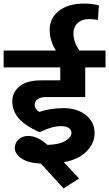

<svg xmlns="http://www.w3.org/2000/svg" viewBox="-35 -912 609 1073"><path d="M320.3 141.1 193.4 2.4Q120.1 -1.5 83.7 -27.6Q47.4 -53.7 47.4 -85Q47.4 -112.3 68.6 -132.3Q89.8 -152.3 122.1 -152.3Q174.8 -152.3 230.5 -102.1Q297.4 -104.5 330.8 -125Q364.3 -145.5 364.3 -169.4Q364.3 -187 348.6 -197Q333 -207 305.2 -207Q256.3 -207 189.9 -174.8H182.1Q103 -210.9 68.4 -252.2Q33.7 -293.5 33.7 -345.7Q33.7 -396 74 -429.4Q114.3 -462.9 194.8 -462.9H301.8V-535.2H-14.6V-629.4H277.8Q242.7 -682.6 242.7 -746.6Q242.7 -810.5 294.2 -851.3Q345.7 -892.1 437.5 -892.1Q478.5 -892.1 517.6 -882.3L512.2 -800.8Q486.8 -805.2 462.9 -805.2Q421.9 -805.2 398.7 -783Q375.5 -760.7 375.5 -725.1Q375.5 -676.8 409.2 -629.4H554.7V-535.2H441.4V-369.6H221.2Q191.4 -369.6 175 -357.2Q158.7 -344.7 158.7 -325.7Q158.7 -303.2 184.6 -286.6Q246.1 -307.6 321.3 -307.6Q397 -307.6 445.3 -268.6Q493.7 -229.5 493.7 -168Q493.7 -111.3 449.2 -66.2Q404.8 -21 321.8 -5.4L406.7 85.4Z"/></svg>

Font: Khula Bold
Style: Regular
Weight: 700
Designer: Erin McLaughlin, Steve Matteson
Version: Version 1.000;PS 1.0;hotconv 1.0.72;makeotf.lib2.5.5900